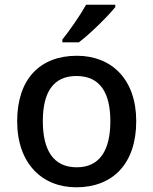

<svg xmlns="http://www.w3.org/2000/svg" viewBox="-20 -786 651 816"><path d="M470 -756V-766H346C321 -721 275 -655 245 -618V-606H315C363 -642 441 -719 470 -756ZM559 -271C559 -449 454 -549 307 -549C149 -549 53 -449 53 -271C53 -91 159 10 304 10C460 10 559 -91 559 -271ZM162 -271C162 -392 205 -463 305 -463C405 -463 449 -392 449 -271C449 -149 405 -75 306 -75C206 -75 162 -149 162 -271Z"/></svg>

Font: Noto Sans Georgian Medium
Style: Regular
Weight: 500
Designer: Monotype Design Team, Akaki Razmadze
Foundry: Google LLC
Version: Version 2.005